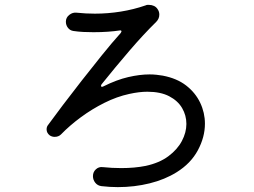

<svg xmlns="http://www.w3.org/2000/svg" viewBox="-20 -744 1040 787"><path d="M396 19Q380 17 370.5 5Q361 -7 361 -22Q361 -39 373 -50Q385 -61 401 -59Q420 -57 439 -56Q458 -55 477 -55Q532 -55 577 -64Q633 -76 670 -103.5Q707 -131 725.5 -166Q744 -201 744 -236Q744 -271 726.5 -301Q709 -331 673.5 -349.5Q638 -368 584 -368Q551 -368 510 -359Q459 -348 408 -322.5Q357 -297 311.5 -263.5Q266 -230 230 -193Q220 -183 204 -183Q193 -183 184 -189Q171 -199 171 -214Q171 -225 178 -233Q202 -266 237.5 -313Q273 -360 314.5 -413Q356 -466 397.5 -517.5Q439 -569 475 -609Q478 -614 478 -615Q478 -621 469 -619Q450 -616 422.5 -614Q395 -612 363 -612Q343 -612 322 -613Q301 -614 281 -617Q267 -619 258.5 -630Q250 -641 250 -655Q250 -672 264 -683Q278 -694 294 -692Q313 -690 331.5 -689Q350 -688 369 -688Q422 -688 475 -696.5Q528 -705 577 -722Q581 -724 584 -724Q587 -724 591 -724Q602 -724 611.5 -719.5Q621 -715 627 -705Q633 -696 633 -684Q633 -667 620 -654Q568 -603 510.5 -536Q453 -469 396 -398Q394 -394 394 -393Q394 -385 404 -390Q458 -417 505.5 -428Q553 -439 593 -439Q608 -439 621.5 -437.5Q635 -436 647 -434Q705 -423 743 -393.5Q781 -364 800.5 -323Q820 -282 820 -237Q820 -182 791 -128Q762 -74 704 -38Q656 -8 593.5 7.5Q531 23 463 23Q447 23 430 22Q413 21 396 19Z"/></svg>

Font: Kiwi Maru
Style: Regular
Weight: 400
Designer: Hiroki-Chan
Version: Version 1.100